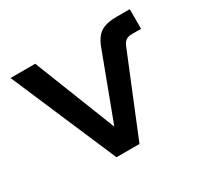

<svg xmlns="http://www.w3.org/2000/svg" viewBox="-112 -644 826 788"><g transform="rotate(-30 301.5 -249.5)"><path d="M232 0 18 -499H135L303 -73H272L402 -419Q418 -464 444.5 -481.5Q471 -499 521 -499H583V-406H542Q522 -406 511.5 -399Q501 -392 493 -372L341 0Z"/></g></svg>

Font: Wix Madefor Display SemiBold
Style: Regular
Weight: 600
Designer: Dalton Maag Ltd
Foundry: Dalton Maag Ltd
Version: Version 3.100